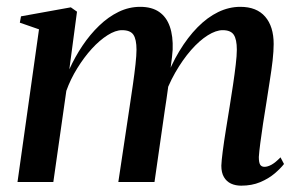

<svg xmlns="http://www.w3.org/2000/svg" viewBox="-20 -546 893 576"><path d="M211 -511 188 -338Q205 -375.5 227.5 -409Q250 -442.5 277.5 -469Q305 -495.5 336 -510.5Q367 -525.5 400.5 -525.5Q435.5 -525.5 457.5 -510.2Q479.5 -495 489.5 -466.2Q499.5 -437.5 498 -397Q497.5 -389 496 -375Q494.5 -361 492 -343.5Q489.5 -326 486.5 -307.5L474 -298.5Q492.5 -350.5 517.8 -392.2Q543 -434 572.5 -464Q602 -494 634.5 -509.8Q667 -525.5 701 -525.5Q750 -525.5 775.5 -496Q801 -466.5 801 -414Q801 -393 797.8 -364.2Q794.5 -335.5 789.2 -302.8Q784 -270 779 -237Q774 -207 769.2 -175.5Q764.5 -144 761 -117.5Q757.5 -91 756.5 -75Q756.5 -58.5 760.5 -52Q764.5 -45.5 773.5 -45.5Q783 -45.5 794.8 -52Q806.5 -58.5 821.5 -74L832 -54Q821.5 -40.5 803.5 -25.2Q785.5 -10 760.5 0.5Q735.5 11 703.5 11Q686.5 11 673 4.8Q659.5 -1.5 651.8 -14.8Q644 -28 644 -49Q644.5 -63 648.2 -92.2Q652 -121.5 657.8 -157.2Q663.5 -193 669 -226.5Q674.5 -260 679.2 -292.2Q684 -324.5 687.2 -352Q690.5 -379.5 690.5 -397Q690.5 -428 681.2 -441.8Q672 -455.5 648 -455.5Q628 -455.5 603.2 -440Q578.5 -424.5 553.2 -395.8Q528 -367 505.5 -327.8Q483 -288.5 468 -241L488 -314.5Q486 -297.5 484 -281.2Q482 -265 479.5 -249Q477 -233 474.5 -216L443.5 0H335L369 -226.5Q374 -260 378.8 -292.8Q383.5 -325.5 386.5 -353Q389.5 -380.5 389.5 -397Q389.5 -428 380.2 -441.8Q371 -455.5 346 -455.5Q326.5 -455.5 302.8 -440.5Q279 -425.5 255.5 -399.8Q232 -374 211.8 -341.2Q191.5 -308.5 179 -273.5L140 0H32.5L97 -458L39.5 -478L43 -497L192.5 -524Z"/></svg>

Font: Merriweather 120pt Medium
Style: Italic
Weight: 500
Italic angle: -7.8°
Version: Version 2.101